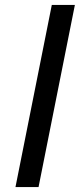

<svg xmlns="http://www.w3.org/2000/svg" viewBox="-20 -762 325 782"><path d="M285 -742 137 0H43L191 -742Z"/></svg>

Font: TypoPRO Montserrat
Style: Italic
Weight: 400
Italic angle: -11.3°
Designer: Julieta Ulanovsky
Foundry: Julieta Ulanovsky
Version: Version 6.001